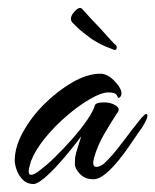

<svg xmlns="http://www.w3.org/2000/svg" viewBox="-20 -451 390 482"><path d="M64 11Q48 11 37.5 0.5Q27 -10 22 -24Q17 -38 17 -48Q17 -82 38 -120Q59 -158 92.5 -191Q126 -224 163 -245Q200 -266 232 -266Q255 -266 278 -235Q280 -232 282.5 -227Q285 -222 285 -217Q285 -208 278 -205Q277 -204 273.5 -211.5Q270 -219 252 -219Q235 -219 207 -203Q179 -187 148.5 -161Q118 -135 93.5 -105Q69 -75 58 -47Q56 -40 54 -33Q52 -26 52 -21Q52 -12 58 -12Q64 -12 74 -19Q95 -34 118 -56.5Q141 -79 162.5 -103.5Q184 -128 199 -150Q214 -172 218 -186Q220 -194 241 -194Q258 -194 270 -186.5Q282 -179 276 -170Q258 -143 241 -113.5Q224 -84 216 -54Q215 -50 214.5 -47Q214 -44 214 -42Q214 -32 222 -32Q231 -32 242 -41Q263 -61 286.5 -92.5Q310 -124 335 -155Q344 -165 347 -165Q350 -165 350 -160Q350 -156 348 -152Q344 -142 337 -131.5Q330 -121 324 -113Q319 -106 307 -88Q295 -70 279 -50Q263 -30 246 -15.5Q229 -1 214 -1Q193 -1 180.5 -14.5Q168 -28 168 -39Q168 -53 169 -58Q171 -68 175.5 -82Q180 -96 184 -109Q176 -98 160 -78Q144 -58 125.5 -37.5Q107 -17 90 -3Q73 11 64 11ZM266 -326Q244 -334 228 -342.5Q212 -351 201 -360Q185 -372 179 -377.5Q173 -383 163 -393Q158 -398 158 -404Q158 -412 167 -422Q176 -432 182 -431Q182 -431 186 -429Q193 -421 203.5 -409.5Q214 -398 219 -393Q229 -383 244.5 -365.5Q260 -348 268 -340Q273 -337 273 -332Q273 -324 266 -326Z"/></svg>

Font: The Nautigal
Style: Bold
Weight: 700
Designer: Robert E. Leuschke
Foundry: Robert E. Leuschke
Version: Version 1.100; ttfautohint (v1.8.3)